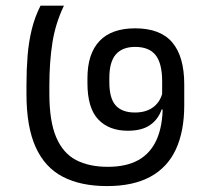

<svg xmlns="http://www.w3.org/2000/svg" viewBox="-20 -644 728 671"><path d="M121.7 -624.3Q101.7 -585 91 -541.3Q80.3 -497.6 76.4 -449.1Q72.5 -400.5 72.5 -346.5V-315.3Q72.5 -200.3 104.8 -129.5Q137 -58.6 199.6 -26.2Q262.2 6.3 353.9 6.3Q445.7 6.3 505.6 -26.4Q565.5 -59 594.7 -122.2Q623.9 -185.3 623.9 -276.1V-348.8Q623.9 -446.6 582 -495.8Q540.1 -545 452.4 -545Q369.8 -545 327.7 -500.6Q285.6 -456.2 285.6 -370.7V-353.4Q285.6 -266.6 323.2 -226.8Q360.8 -187.1 426.5 -187.1Q475.8 -187.1 504.3 -206.9Q532.9 -226.6 544.7 -261.2H554.5L549.6 -328.2Q543.1 -291.4 517.7 -271.1Q492.4 -250.8 451.3 -250.8Q406.7 -250.8 384.4 -275.5Q362.1 -300.2 362.1 -356.6V-371.6Q362.1 -427.7 384.9 -453.9Q407.7 -480.1 452.4 -480.1Q501.3 -480.1 524.1 -451Q546.8 -421.9 546.7 -358.8L546.6 -300.1L548.7 -290.3V-275.1Q548.7 -204 527.6 -156.4Q506.5 -108.8 464.2 -84.9Q421.8 -61 356.7 -61Q291.3 -61 245.8 -84.7Q200.3 -108.4 176.4 -164.3Q152.5 -220.2 152.5 -316.3V-346.3Q152.5 -426 163 -493.8Q173.5 -561.7 203.5 -624.3Z"/></svg>

Font: Anek Devanagari Medium
Style: Regular
Weight: 500
Designer: Kailash Malviya (Devanagari) & Yesha Goshar (Latin)
Foundry: Ek Type
Version: Version 1.003